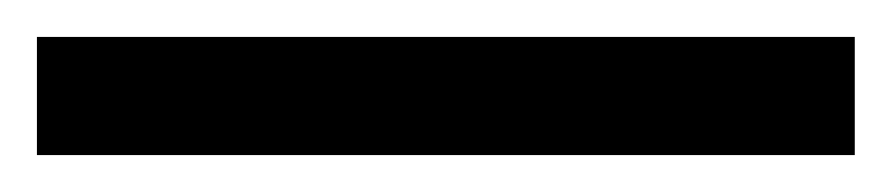

<svg xmlns="http://www.w3.org/2000/svg" viewBox="-24 -844 483 104"><path d="M439 -760H-4V-824H439Z"/></svg>

Font: Noto Sans Oriya ExtCond
Style: Regular
Weight: 400
Width: 2
Designer: Amélie Bonet and Sol Matas
Foundry: Google LLC
Version: Version 2.006; ttfautohint (v1.8.4.7-5d5b)